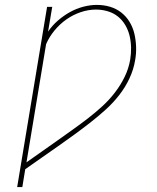

<svg xmlns="http://www.w3.org/2000/svg" viewBox="-20 -763 640 783"><path d="M50 0 172 -735H193L176 -634Q193 -659 216 -679Q239 -699 265 -713.5Q291 -728 319.5 -735.5Q348 -743 375 -743Q403 -743 428.5 -735.5Q454 -728 474.5 -712Q495 -696 508.5 -673.5Q522 -651 528 -625.5Q534 -600 535 -572Q536 -544 531 -517Q525 -480 508 -443.5Q491 -407 466 -375Q441 -343 410.5 -315.5Q380 -288 348 -263Q316 -238 283 -214Q250 -190 216.5 -166.5Q183 -143 150 -120Q117 -97 83 -73L71 0ZM88 -101Q119 -123 150.5 -145Q182 -167 213.5 -189.5Q245 -212 276 -234Q307 -256 337.5 -279.5Q368 -303 396.5 -329Q425 -355 448.5 -385.5Q472 -416 488.5 -450Q505 -484 511 -520Q515 -544 514.5 -569Q514 -594 508.5 -617Q503 -640 491 -660.5Q479 -681 461 -695.5Q443 -710 419.5 -717Q396 -724 371 -724Q341 -724 309.5 -713.5Q278 -703 251 -684Q224 -665 202.5 -639Q181 -613 168 -583Z"/></svg>

Font: Iosevka Slab Thin Extended
Style: Italic
Weight: 100
Width: 7
Italic angle: -9°
Monospace: yes
Designer: Belleve Invis
Foundry: Belleve Invis
Version: Version 11.1.0; ttfautohint (v1.8.3)